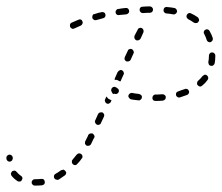

<svg xmlns="http://www.w3.org/2000/svg" viewBox="-30 -571 695 601"><path d="M81 -10H79Q77 -10 75 -9Q74 -9 72 -7Q71 -6 70 -4Q69 -2 69 0Q69 4 72 7Q75 10 79 10H81Q91 10 102 9Q106 8 109 5Q111 1 110 -3Q110 -5 109 -6Q108 -8 107 -9Q105 -11 103 -11Q101 -11 99 -11Q90 -10 81 -10ZM16 -37Q12 -37 8 -35Q7 -34 6 -32Q5 -30 4 -28Q4 -26 5 -24Q5 -22 6 -21Q14 -11 25 -4Q26 -3 28 -3Q30 -2 32 -3Q34 -3 36 -4Q37 -5 38 -7Q41 -11 40 -15Q39 -19 35 -21Q28 -26 22 -33Q20 -36 16 -37ZM139 -21Q138 -17 140 -13Q141 -12 143 -10Q144 -9 146 -9Q148 -8 150 -8Q152 -8 154 -9Q163 -15 173 -22Q176 -24 177 -28Q178 -32 175 -35Q174 -37 172 -38Q171 -39 169 -40Q167 -40 165 -39Q163 -39 161 -38Q153 -32 144 -27Q140 -25 139 -21ZM195 -68Q195 -66 195 -64Q195 -62 196 -60Q197 -58 198 -57Q201 -54 206 -54Q210 -55 212 -58Q220 -66 226 -75Q229 -78 228 -82Q228 -86 224 -89Q221 -91 217 -91Q213 -90 210 -87Q204 -79 197 -71Q196 -69 195 -68ZM7 -84Q4 -87 0 -87Q-2 -87 -4 -86Q-6 -85 -7 -84Q-9 -83 -9 -81Q-10 -79 -10 -77V-75Q-10 -71 -7 -68Q-4 -65 0 -65Q2 -65 4 -66Q6 -67 7 -68Q9 -70 9 -72Q10 -73 10 -75V-77Q10 -81 7 -84ZM237 -129Q236 -127 236 -125Q236 -123 236 -121Q237 -119 238 -118Q240 -116 241 -115Q245 -114 249 -115Q253 -116 255 -120Q259 -128 263 -137L265 -139Q265 -141 266 -143Q266 -145 265 -147Q264 -149 263 -150Q262 -152 260 -153Q256 -154 252 -153Q248 -152 246 -148L245 -145Q241 -137 237 -129ZM268 -187Q269 -183 273 -181Q277 -179 281 -181Q285 -182 286 -186L295 -205Q297 -209 296 -213Q294 -217 291 -219Q287 -220 283 -219Q279 -218 277 -214L268 -194Q266 -191 268 -187ZM299 -253Q300 -249 304 -247Q308 -245 311 -247Q315 -248 317 -252L319 -257Q318 -257 317 -258Q312 -260 309 -262Q306 -265 303 -269L299 -260Q297 -257 299 -253ZM449 -271Q447 -268 447 -264Q447 -260 450 -257Q453 -255 457 -255Q469 -255 480 -256Q484 -257 487 -260Q489 -263 489 -267Q489 -271 485 -274Q482 -276 478 -276Q467 -275 456 -275Q452 -275 449 -271ZM376 -278Q373 -276 372 -272Q371 -268 374 -265Q376 -261 380 -260Q391 -258 403 -257Q407 -256 410 -259Q414 -262 414 -266Q415 -270 412 -273Q409 -276 405 -277Q394 -278 384 -280Q380 -281 376 -278ZM522 -281Q520 -277 521 -273Q522 -269 526 -267Q529 -265 533 -266Q545 -270 556 -274Q560 -276 561 -279Q563 -283 561 -287Q560 -289 559 -290Q558 -292 556 -292Q554 -293 552 -293Q550 -293 548 -292Q538 -289 528 -285Q524 -284 522 -281ZM326 -299Q322 -298 320 -295Q318 -292 318 -289Q318 -285 320 -283Q321 -280 323 -278Q323 -278 324 -277Q324 -277 325 -277Q326 -277 327 -277Q327 -277 327 -277Q327 -278 327 -278Q327 -278 327 -278Q331 -276 335 -277Q339 -278 341 -282Q343 -285 342 -289Q341 -293 337 -295Q335 -297 334 -297Q330 -300 326 -299ZM588 -315Q587 -313 587 -311Q586 -309 587 -307Q588 -305 589 -304Q592 -301 596 -300Q600 -300 603 -303Q613 -311 620 -321Q622 -324 622 -328Q621 -332 618 -335Q616 -336 614 -337Q612 -337 610 -337Q609 -336 607 -335Q605 -334 604 -333Q598 -325 590 -318Q588 -317 588 -315ZM330 -327 338 -345 339 -346Q341 -350 345 -351Q348 -353 352 -351Q356 -349 357 -345Q359 -341 357 -338L356 -336L348 -318Q348 -317 347 -317Q347 -316 346 -316Q346 -316 346 -316Q341 -319 336 -321Q332 -321 329 -321Q329 -323 329 -324Q329 -325 330 -327ZM622 -376Q622 -374 623 -372Q623 -370 624 -369Q625 -367 627 -366Q629 -365 631 -365Q635 -364 638 -367Q641 -369 642 -373Q644 -384 644 -396V-397Q644 -401 641 -404Q638 -407 634 -407Q632 -407 630 -406Q628 -406 627 -404Q626 -403 625 -401Q624 -399 624 -397V-396Q624 -386 622 -376ZM360 -385Q362 -381 365 -379Q369 -378 373 -379Q377 -380 379 -384L388 -404Q390 -407 388 -411Q387 -415 383 -417Q379 -419 375 -417Q371 -416 370 -412L361 -393Q359 -389 360 -385ZM622 -440Q626 -438 629 -439Q633 -441 635 -444Q637 -448 636 -452Q632 -464 626 -474Q624 -478 620 -479Q616 -480 613 -478Q609 -476 608 -472Q607 -468 609 -465Q614 -456 617 -446Q618 -442 622 -440ZM391 -451Q393 -447 396 -445Q400 -444 404 -445Q408 -447 410 -450L419 -470Q420 -473 419 -477Q418 -481 414 -483Q410 -485 406 -483Q402 -482 401 -478L391 -459Q390 -455 391 -451ZM228 -497Q230 -500 228 -504Q227 -508 223 -510Q219 -511 215 -509Q205 -505 194 -500Q193 -499 191 -498Q190 -496 189 -494Q189 -492 189 -490Q189 -488 190 -486Q192 -483 196 -481Q199 -480 203 -482Q213 -487 223 -491Q227 -493 228 -497ZM585 -499Q589 -499 591 -503Q594 -506 593 -510Q592 -514 589 -517Q579 -524 568 -529Q565 -531 561 -530Q557 -528 555 -525Q553 -521 554 -517Q556 -513 559 -511Q569 -506 577 -500Q581 -498 585 -499ZM299 -518Q301 -522 300 -526Q299 -530 296 -532Q292 -534 288 -533Q277 -531 266 -527Q264 -527 262 -526Q261 -524 260 -523Q259 -521 259 -519Q259 -517 259 -515Q260 -511 264 -509Q267 -507 271 -508Q282 -511 293 -514Q297 -515 299 -518ZM372 -530Q375 -533 374 -537Q374 -539 373 -541Q372 -543 371 -544Q369 -545 367 -546Q365 -546 363 -546Q352 -545 341 -543Q336 -543 334 -539Q331 -536 332 -532Q332 -530 333 -528Q334 -527 336 -525Q338 -524 340 -524Q341 -523 343 -524Q354 -525 365 -526Q370 -527 372 -530ZM520 -528Q523 -530 524 -534Q525 -538 522 -542Q520 -545 516 -546Q505 -548 493 -549Q489 -550 485 -547Q482 -544 482 -540Q482 -538 482 -536Q483 -534 484 -533Q485 -531 487 -530Q489 -529 491 -529Q502 -528 512 -526Q516 -525 520 -528ZM443 -532Q445 -532 446 -534Q448 -535 448 -537Q449 -539 449 -541Q449 -545 446 -548Q443 -551 439 -551Q427 -551 416 -550Q412 -550 409 -547Q407 -544 407 -540Q407 -536 410 -533Q413 -530 417 -530Q428 -531 439 -531Q441 -531 443 -532Z"/></svg>

Font: FRB American Cursive Dashed Light
Style: Italic
Weight: 300
Italic angle: -25°
Version: Version 2.0;Modular Font Editor K font №1